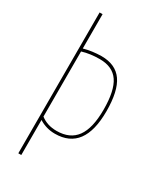

<svg xmlns="http://www.w3.org/2000/svg" viewBox="-236 -837 973 1145"><g transform="rotate(30 250.0 -265.0)"><path d="M115.2 -493.2V-44.9Q160.2 -9.8 224.6 -9.8Q316.4 -9.8 360.8 -70.8Q405.3 -131.8 405.3 -259.8Q405.3 -390.6 364.7 -450.2Q324.2 -509.8 235.4 -509.8Q168.9 -509.8 115.2 -493.2ZM424.8 -259.8Q424.8 9.8 224.6 9.8Q165 9.8 115.2 -21.5V219.7H94.7V-750H115.2V-513.7Q170.9 -529.3 235.4 -530.3Q333 -530.3 378.9 -464.8Q424.8 -399.4 424.8 -259.8Z"/></g></svg>

Font: Mgen+ 1mn thin
Style: Regular
Weight: 100
Designer: [Source Han Sans]
Ryoko NISHIZUKA  (kana & ideographs); Paul D. Hunt (Latin, Greek & Cyrillic); Wenlong ZHANG  (bopomofo
Version: Version 1.059.20150602